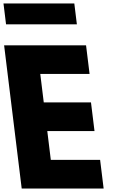

<svg xmlns="http://www.w3.org/2000/svg" viewBox="-65 -1086 665 1106"><path d="M-44.9 -1066 -30.2 -946H377.8L363.1 -1066ZM430.7 -825H-41.3L60 0H532L511.7 -165H227.7L207.4 -331H479.4L459.1 -496H187.1L167 -660H451Z"/></svg>

Font: Hussar
Style: BdOpOblOne
Weight: 700
Foundry: Cannot Into Space Fonts
Version: Version 2.00